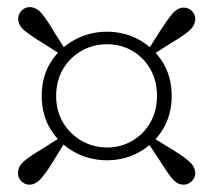

<svg xmlns="http://www.w3.org/2000/svg" viewBox="-20 -626 591 532"><path d="M398.6 -471.2 386.9 -482.4 421.8 -537.3Q441 -567.7 456.2 -586.3Q471.5 -604.9 489.4 -604.9Q502.1 -604.9 511.5 -595.7Q521 -586.4 521 -573.9Q521 -555 502.9 -539.8Q484.8 -524.5 453.6 -506.6ZM135.6 -360.3Q135.6 -317.9 155.2 -285.6Q174.8 -253.3 207.2 -235.3Q239.6 -217.3 276.6 -217.3Q314.8 -217.3 346.4 -235.8Q378 -254.3 396.5 -286.5Q415 -318.7 415 -360.3Q415 -402.5 396.5 -434.7Q378 -466.9 346.4 -485.2Q314.8 -503.4 276.6 -503.4Q238 -503.4 205.9 -485.2Q173.8 -466.9 154.7 -434.7Q135.6 -402.5 135.6 -360.3ZM95.6 -360.3Q95.6 -413.6 120.5 -453.4Q145.5 -493.3 186.7 -515.7Q227.9 -538.1 276.6 -538.1Q324.8 -538.1 365.5 -515.7Q406.1 -493.3 430.9 -453.4Q455.7 -413.6 455.7 -360.3Q455.7 -307.3 430.9 -267Q406.1 -226.8 365.5 -204.4Q324.8 -181.9 276.6 -181.9Q227.9 -181.9 186.7 -204.4Q145.5 -226.8 120.5 -267Q95.6 -307.3 95.6 -360.3ZM164.1 -483.9 152.9 -472 98.8 -506.6Q67.8 -525.3 49.1 -540.3Q30.4 -555.2 30.4 -573.9Q30.4 -587.4 40 -596.8Q49.7 -606.3 62.2 -606.3Q80.9 -606.3 96.2 -587.8Q111.6 -569.3 129.5 -538.1ZM152.1 -248.4 163.9 -238.5 129.5 -182.5Q111.6 -152.3 95.4 -133.3Q79.3 -114.3 61.4 -114.3Q48.7 -114.3 39.2 -123.8Q29.8 -133.2 29.8 -146.5Q29.8 -165.6 48.3 -180.8Q66.8 -195.9 98 -214.1ZM385.9 -236.5 397.8 -248.4 453.3 -214.1Q483.8 -195.9 502.4 -180.3Q521 -164.6 521 -145.9Q521 -133.2 511.1 -123.8Q501.3 -114.3 488.6 -114.3Q470.5 -114.3 455.6 -132.9Q440.8 -151.5 421.8 -182.5Z"/></svg>

Font: Noto Serif TC
Style: Regular
Weight: 200
Designer: Ryoko NISHIZUKA 西塚涼子 (kana & ideographs); Frank Grießhammer (Latin, Greek & Cyrillic); Wenlong ZHANG 张文龙 (bopomofo); San
Foundry: Adobe
Version: Version 2.001;hotconv 1.1.0;makeotfexe 2.6.0